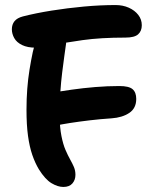

<svg xmlns="http://www.w3.org/2000/svg" viewBox="-20 -729 620 761"><path d="M231 12Q209 12 184 -3Q159 -18 134 -58Q119 -83 108 -115Q97 -147 91 -190.5Q85 -234 85 -294Q85 -337 88 -376.5Q91 -416 97 -453Q103 -490 110 -523Q120 -570 141 -592Q162 -614 195 -614Q223 -614 233 -596.5Q243 -579 242 -557Q239 -536 235 -507Q231 -478 226.5 -442Q222 -406 219 -362.5Q216 -319 216 -270Q217 -223 223.5 -190Q230 -157 239.5 -135Q249 -113 258 -97Q267 -81 273 -67Q279 -53 279 -36Q279 -16 267 -2Q255 12 231 12ZM196 -230Q165 -223 146 -229.5Q127 -236 119 -250.5Q111 -265 111 -280Q111 -299 120 -315.5Q129 -332 144.5 -343.5Q160 -355 180 -360Q218 -367 263.5 -373.5Q309 -380 357.5 -384Q406 -388 453 -388Q491 -388 505.5 -375.5Q520 -363 520 -337Q520 -300 492.5 -281.5Q465 -263 422 -260Q377 -257 335 -252Q293 -247 257.5 -241.5Q222 -236 196 -230ZM122 -540Q89 -540 67.5 -550.5Q46 -561 36.5 -578Q27 -595 27 -613Q27 -632 37.5 -645Q48 -658 71 -664Q122 -677 184.5 -687Q247 -697 312.5 -703Q378 -709 438 -709Q467 -709 490.5 -698.5Q514 -688 528 -670Q542 -652 542 -629Q542 -606 527.5 -593Q513 -580 477 -580Q379 -580 307.5 -570Q236 -560 189.5 -550Q143 -540 122 -540Z"/></svg>

Font: Shantell Sans SemiBold
Style: Regular
Weight: 600
Designer: Stephen Nixon, Anya Danilova, Shantell Martin
Foundry: Arrow Type
Version: Version 1.011;[c5ecc13dd]